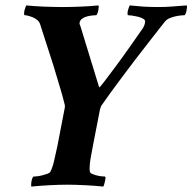

<svg xmlns="http://www.w3.org/2000/svg" viewBox="-20 -682 711 709"><path d="M192 -143Q185 -111 179.5 -87Q174 -63 166 -48Q163 -43 154.5 -40Q146 -37 136 -34.5Q126 -32 117 -31Q108 -30 103 -30Q101 -28 99 -22.5Q97 -17 96 -11Q95 -5 95 0.5Q95 6 96 7Q124 4 161.5 2Q199 0 228 0Q257 0 296 2Q335 4 361 7Q363 5 364.5 -0.5Q366 -6 367.5 -12Q369 -18 369.5 -23.5Q370 -29 368 -30Q364 -30 354.5 -31Q345 -32 336 -34.5Q327 -37 320 -40Q313 -43 312 -48Q311 -51 311 -54.5Q311 -58 311 -63Q311 -77 314.5 -97Q318 -117 323 -143L349 -277Q350 -282 352 -287Q354 -292 358 -297Q368 -312 387 -338Q406 -364 429.5 -395.5Q453 -427 478.5 -460.5Q504 -494 526.5 -522.5Q549 -551 565.5 -572.5Q582 -594 588 -601Q595 -610 605.5 -614.5Q616 -619 627 -621.5Q638 -624 648 -625Q658 -626 662 -626Q664 -628 666 -633Q668 -638 669 -644Q670 -650 670.5 -655.5Q671 -661 669 -662Q654 -661 641.5 -660Q629 -659 616.5 -658Q604 -657 590.5 -656.5Q577 -656 562 -656Q546 -656 534 -656.5Q522 -657 510.5 -657.5Q499 -658 487 -659.5Q475 -661 459 -662Q458 -660 456 -655Q454 -650 452.5 -644Q451 -638 451 -633Q451 -628 452 -626Q457 -626 467.5 -624.5Q478 -623 488.5 -620.5Q499 -618 507.5 -613.5Q516 -609 516 -603Q516 -598 513.5 -590.5Q511 -583 507 -577Q486 -547 459 -508.5Q432 -470 407 -436.5Q382 -403 365 -380.5Q348 -358 346 -360L278 -582Q276 -587 274.5 -591.5Q273 -596 274 -599Q276 -608 284 -613.5Q292 -619 302 -621.5Q312 -624 322 -625Q332 -626 336 -626Q338 -628 340 -633Q342 -638 343 -644Q344 -650 344.5 -655.5Q345 -661 343 -662Q315 -659 277 -657.5Q239 -656 210 -656Q195 -656 177.5 -656.5Q160 -657 142 -657.5Q124 -658 107 -659.5Q90 -661 77 -662Q76 -660 74 -655Q72 -650 70.5 -644Q69 -638 69 -633Q69 -628 70 -626Q75 -626 83 -624Q91 -622 100 -618.5Q109 -615 117 -608.5Q125 -602 128 -593Q133 -578 136 -568Q139 -558 146 -537Q162 -486 177 -441Q183 -421 189 -401Q195 -381 200.5 -362.5Q206 -344 210.5 -328.5Q215 -313 217 -303Q219 -297 219.5 -292.5Q220 -288 219 -283Z"/></svg>

Font: Vermiglione
Style: Italic
Weight: 400
Italic angle: -11°
Version: Version 1.105